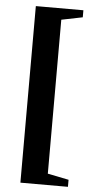

<svg xmlns="http://www.w3.org/2000/svg" viewBox="-57 -729 447 897"><g transform="rotate(5 166.5 -280.0)"><path d="M74 134V-694H297V-661L198 -641V81L297 101V134Z"/></g></svg>

Font: Libra Serif Modern
Style: Bold
Weight: 700
Designer: Stefan Peev, Context Ltd
Foundry: Ascender Corporation
Version: Version 1.000